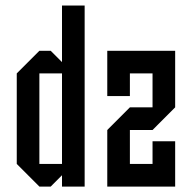

<svg xmlns="http://www.w3.org/2000/svg" viewBox="-20 -687 707 707"><path d="M541.7 -83.3V-166.7H625V0H375V-208.3L458.3 -291.7H541.7V-416.7H458.3V-333.3H375V-500H625V-291.7L541.7 -208.3H458.3V-83.3ZM208.3 -83.3V-416.7H125V-83.3ZM291.7 0H208.3V-41.7L166.7 0H125L41.7 -83.3V-416.7L125 -500H166.7L208.3 -458.3V-666.7H291.7Z"/></svg>

Font: Yulong
Style: Regular
Weight: 400
Designer: GGBotNet
Foundry: f0n7.com
Version: 1.00